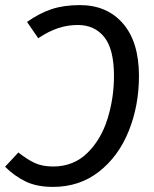

<svg xmlns="http://www.w3.org/2000/svg" viewBox="-30 -721 604 753"><path d="M515 -423Q515 -307 475 -207.5Q435 -108 358.5 -48Q282 12 178 12Q114 12 70 -9.5Q26 -31 -10 -67L42 -123Q76 -96 106 -82Q136 -68 178 -68Q258 -68 312 -120.5Q366 -173 391.5 -254.5Q417 -336 417 -423Q417 -528 379 -575.5Q341 -623 275 -623Q235 -623 197.5 -610.5Q160 -598 120 -571L76 -635Q124 -669 172 -685Q220 -701 283 -701Q390 -701 452.5 -628.5Q515 -556 515 -423Z"/></svg>

Font: Fira Sans
Style: Italic
Weight: 400
Italic angle: -8°
Designer: bBox Type GmbH & Carrois Corporate GbR & Edenspiekermann AG
Foundry: bBox Type GmbH & Carrois Corporate GbR & Edenspiekermann AG
Version: Version 4.301